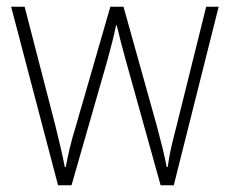

<svg xmlns="http://www.w3.org/2000/svg" viewBox="-20 -615 681 569"><path d="M352 -439Q337 -493 326 -540H324Q319 -515 312.5 -490Q306 -465 299 -439L192 -66H152L13 -595H53L144 -243Q154 -203 160.5 -174.5Q167 -146 172 -120H175Q179 -143 186 -173Q193 -203 205 -242L307 -595H346L445 -241Q454 -207 461.5 -177Q469 -147 474 -120H477Q481 -149 486.5 -174Q492 -199 502 -237L591 -595H628L495 -66H456Z"/></svg>

Font: Noto Sans Malayalam UI SemiCondensed ExtraLight
Style: Regular
Weight: 200
Width: 4
Designer: Jelle Bosma - Monotype Design Team
Foundry: Monotype Imaging Inc.
Version: Version 2.104; ttfautohint (v1.8.4.7-5d5b)